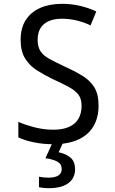

<svg xmlns="http://www.w3.org/2000/svg" viewBox="-20 -745 603 1005"><path d="M258 10Q207 10 157.5 0Q108 -10 76 -26V-107Q113 -91 161.5 -78.5Q210 -66 259 -66Q309 -66 342 -81Q375 -96 391 -124Q407 -152 407 -191Q407 -226 392 -247.5Q377 -269 344 -287.5Q311 -306 254 -332Q213 -352 174.5 -376Q136 -400 112 -438Q88 -476 88 -536Q88 -599 115 -640.5Q142 -682 190.5 -703.5Q239 -725 306 -725Q355 -725 400.5 -714Q446 -703 484 -685L454 -612Q422 -628 382.5 -637.5Q343 -647 305 -647Q265 -647 236.5 -635Q208 -623 192.5 -598.5Q177 -574 177 -536Q177 -500 192 -477Q207 -454 238 -437Q269 -420 316 -398Q369 -374 409.5 -349.5Q450 -325 473 -289Q496 -253 496 -192Q496 -144 480.5 -106.5Q465 -69 435 -43Q405 -17 360.5 -3.5Q316 10 258 10ZM235 240Q220 240 206.5 238.5Q193 237 184 235V180Q193 182 206.5 183.5Q220 185 233 185Q267 185 285 174Q303 163 303 140Q303 114 281 101.5Q259 89 218 83L257 -3H312L287 52Q326 60 349.5 80.5Q373 101 373 141Q373 187 338 213.5Q303 240 235 240Z"/></svg>

Font: Noto Sans Mono SemiCondensed
Style: Regular
Weight: 400
Width: 4
Designer: Monotype Design Team
Foundry: Monotype Imaging Inc.
Version: Version 2.010